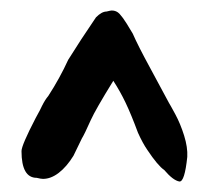

<svg xmlns="http://www.w3.org/2000/svg" viewBox="-20 -509 404 366"><path d="M322 -163Q310 -165 293 -185Q281 -193 261 -223Q252 -236 243 -256Q230 -291 219.5 -313Q209 -335 196 -355Q162 -300 153 -280Q141 -253 136 -245L120 -212Q107 -191 92 -179.5Q77 -168 62 -168Q58 -168 50 -170Q21 -170 21 -221Q21 -232 48 -284Q58 -302 60 -307Q66 -319 72 -326Q94 -360 110 -395Q133 -432 163 -476Q174 -487 183 -487Q191 -489 193 -489Q202 -489 208 -482.5Q214 -476 221.5 -464Q229 -452 233 -445Q243 -422 267 -378L302 -313Q304 -310 314 -291.5Q324 -273 331 -250.5Q338 -228 337 -210Q332 -162 322 -163Z"/></svg>

Font: Barrio
Style: Regular
Weight: 400
Designer: Pablo Cosgaya & Sergio Jimenez
Foundry: Pablo Cosgaya & Sergio Jimenez
Version: Version 1.005